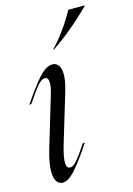

<svg xmlns="http://www.w3.org/2000/svg" viewBox="-116 -801 603 873"><g transform="rotate(-15 186.0 -364.5)"><path d="M161 -520Q178 -520 189 -506Q200 -492 200 -463Q200 -433 187 -388L115 -149Q101 -100 101 -75Q101 -46 119 -46Q133 -46 150 -65.5Q167 -85 203 -138H212Q166 -68 131 -28Q96 12 68 12Q52 12 41 -3Q30 -18 30 -51Q30 -89 47 -148L121 -395Q129 -422 129 -441Q129 -468 112 -468Q96 -468 78 -447Q60 -426 22 -370H13Q63 -444 97 -482Q131 -520 161 -520ZM296 -741H372V-738Q278 -645 187 -584H182Q242 -645 296 -741Z"/></g></svg>

Font: Nyght Serif Light Italic
Style: Regular
Weight: 300
Italic angle: -16°
Designer: Maksym Kobuzan
Version: Version 0.410